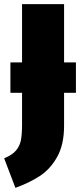

<svg xmlns="http://www.w3.org/2000/svg" viewBox="-43 -716 385 923"><path d="M322 -270H265V-111Q265 -21 232 38Q199 97 148.5 130Q98 163 31 187L-23 45Q16 29 34 7.5Q52 -14 57.5 -42Q63 -70 63 -118V-270H7V-416H63V-696H265V-416H322Z"/></svg>

Font: Fira Sans Condensed Black
Style: Regular
Weight: 900
Width: 3
Designer: Carrois Corporate & Edenspiekermann AG
Foundry: Carrois Corporate GbR & Edenspiekermann AG
Version: Version 4.203